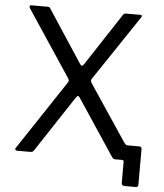

<svg xmlns="http://www.w3.org/2000/svg" viewBox="-58 -793 832 975"><g transform="rotate(5 357.5 -305.5)"><path d="M614 131Q598 131 598 117V9Q598 0 588 0H566L594 -87Q599 -81 602.5 -78.5Q606 -76 614 -76H671Q683 -76 683 -63V117Q683 125 680 128Q677 131 669 131ZM638 -21Q647 -9 643.5 -4.5Q640 0 631 0H555Q544 0 539 -8L349 -294Q343 -304 338.5 -304Q334 -304 326 -292L139 -8Q137 -4 132 -2Q127 0 122 0H56Q48 0 45 -4.5Q42 -9 51 -21L280 -366Q285 -373 284.5 -378.5Q284 -384 279 -391L56 -727Q53 -731 54 -736.5Q55 -742 62 -742H143Q151 -742 154.5 -740Q158 -738 160 -733L335 -466Q340 -459 344.5 -459Q349 -459 354 -466L529 -733Q532 -738 535.5 -740Q539 -742 545 -742H618Q625 -742 625.5 -737.5Q626 -733 623 -729L401 -398Q397 -392 397 -387.5Q397 -383 401 -376L638 -21Z"/></g></svg>

Font: Libre Franklin
Style: Regular
Weight: 400
Designer: Pablo Impallari, Rodrigo Fuenzalida, Nhung Nguyen
Foundry: Impallari Type
Version: Version 3.000